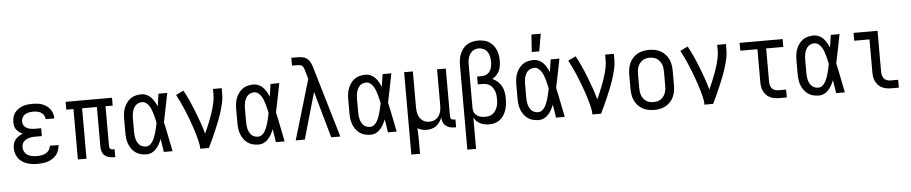

<svg xmlns="http://www.w3.org/2000/svg" viewBox="-49 -1123 8097 1707"><g transform="rotate(-5 4000.0 -270.0)"><path d="M247 8Q224 8 200 5Q176 2 153.5 -5.5Q131 -13 110.5 -26.5Q90 -40 76 -59.5Q62 -79 55 -102Q48 -125 48 -149Q48 -170 53.5 -190Q59 -210 72 -226Q85 -242 102.5 -253Q120 -264 139 -271Q123 -278 108.5 -288.5Q94 -299 83 -313.5Q72 -328 68 -345.5Q64 -363 64 -381Q64 -403 70 -425Q76 -447 89 -464.5Q102 -482 120.5 -495Q139 -508 160 -515.5Q181 -523 203 -525.5Q225 -528 247 -528Q269 -528 290.5 -525.5Q312 -523 333 -515.5Q354 -508 372 -495.5Q390 -483 403 -465.5Q416 -448 423 -427Q430 -406 430 -384V-382H352V-383Q352 -401 342.5 -417Q333 -433 317 -442.5Q301 -452 283 -455Q265 -458 247 -458Q229 -458 210.5 -454.5Q192 -451 176 -441.5Q160 -432 151 -415.5Q142 -399 142 -380Q142 -368 146 -356Q150 -344 158.5 -335Q167 -326 178 -320Q189 -314 201 -311Q213 -308 225.5 -306.5Q238 -305 250 -305H306V-235H250Q236 -235 222 -234Q208 -233 194 -229Q180 -225 167.5 -218.5Q155 -212 145 -202Q135 -192 130.5 -178.5Q126 -165 126 -150Q126 -129 136.5 -110Q147 -91 165.5 -80Q184 -69 205 -65.5Q226 -62 247 -62Q268 -62 288 -65Q308 -68 326 -78Q344 -88 356 -105Q368 -122 368 -143H446V-142Q446 -119 438 -96.5Q430 -74 415.5 -55.5Q401 -37 381 -24.5Q361 -12 339 -4.5Q317 3 294 5.5Q271 8 247 8Z M924 8Q903 8 882.5 2.5Q862 -3 846 -17Q830 -31 823 -51.5Q816 -72 816 -93V-450H684V0H607V-450H543V-520H957V-450H893V-93Q893 -87 895 -81Q897 -75 901.5 -70.5Q906 -66 912 -64Q918 -62 924 -62H940V8Z M1220 8Q1195 8 1169.5 2Q1144 -4 1123 -19Q1102 -34 1087 -55Q1072 -76 1063 -100Q1054 -124 1051 -149Q1048 -174 1048 -200V-320Q1048 -346 1051 -371Q1054 -396 1063 -420Q1072 -444 1087 -465Q1102 -486 1123 -501Q1144 -516 1169.5 -522Q1195 -528 1220 -528Q1244 -528 1266.5 -517.5Q1289 -507 1305.5 -489.5Q1322 -472 1334 -451Q1346 -430 1355 -408Q1359 -436 1363.5 -464Q1368 -492 1372 -520H1450Q1437 -456 1424.5 -391.5Q1412 -327 1398 -263Q1413 -198 1425.5 -132Q1438 -66 1452 0H1374Q1370 -29 1365.5 -58Q1361 -87 1356 -116V-118Q1347 -95 1335 -73Q1323 -51 1306.5 -32.5Q1290 -14 1267.5 -3Q1245 8 1220 8ZM1220 -62Q1241 -62 1257.5 -75.5Q1274 -89 1284 -107Q1294 -125 1301 -144.5Q1308 -164 1313.5 -183.5Q1319 -203 1323.5 -223.5Q1328 -244 1332 -264Q1328 -283 1323.5 -302.5Q1319 -322 1313.5 -341.5Q1308 -361 1301 -379.5Q1294 -398 1283.5 -415Q1273 -432 1256.5 -445Q1240 -458 1220 -458Q1205 -458 1189.5 -452.5Q1174 -447 1163 -436.5Q1152 -426 1144.5 -411.5Q1137 -397 1133 -382Q1129 -367 1127.5 -351.5Q1126 -336 1126 -320V-200Q1126 -184 1127.5 -168.5Q1129 -153 1133 -138Q1137 -123 1144.5 -108.5Q1152 -94 1163 -83.5Q1174 -73 1189.5 -67.5Q1205 -62 1220 -62Z M1699 0Q1699 -33 1691 -65Q1683 -97 1674 -129Q1665 -161 1654.5 -192Q1644 -223 1632.5 -254Q1621 -285 1609 -315.5Q1597 -346 1584 -376Q1571 -406 1556.5 -436Q1542 -466 1527 -495L1595 -528Q1621 -481 1643 -432Q1665 -383 1684.5 -333Q1704 -283 1722 -232.5Q1740 -182 1754 -130Q1766 -157 1778 -184.5Q1790 -212 1800.5 -239.5Q1811 -267 1821 -295Q1831 -323 1839 -351.5Q1847 -380 1852.5 -409Q1858 -438 1858 -468V-520H1936V-468Q1936 -427 1926.5 -386Q1917 -345 1904.5 -305.5Q1892 -266 1877 -227.5Q1862 -189 1845.5 -151Q1829 -113 1812 -75Q1795 -37 1776 0Z M2220 8Q2195 8 2169.5 2Q2144 -4 2123 -19Q2102 -34 2087 -55Q2072 -76 2063 -100Q2054 -124 2051 -149Q2048 -174 2048 -200V-320Q2048 -346 2051 -371Q2054 -396 2063 -420Q2072 -444 2087 -465Q2102 -486 2123 -501Q2144 -516 2169.5 -522Q2195 -528 2220 -528Q2244 -528 2266.5 -517.5Q2289 -507 2305.5 -489.5Q2322 -472 2334 -451Q2346 -430 2355 -408Q2359 -436 2363.5 -464Q2368 -492 2372 -520H2450Q2437 -456 2424.5 -391.5Q2412 -327 2398 -263Q2413 -198 2425.5 -132Q2438 -66 2452 0H2374Q2370 -29 2365.5 -58Q2361 -87 2356 -116V-118Q2347 -95 2335 -73Q2323 -51 2306.5 -32.5Q2290 -14 2267.5 -3Q2245 8 2220 8ZM2220 -62Q2241 -62 2257.5 -75.5Q2274 -89 2284 -107Q2294 -125 2301 -144.5Q2308 -164 2313.5 -183.5Q2319 -203 2323.5 -223.5Q2328 -244 2332 -264Q2328 -283 2323.5 -302.5Q2319 -322 2313.5 -341.5Q2308 -361 2301 -379.5Q2294 -398 2283.5 -415Q2273 -432 2256.5 -445Q2240 -458 2220 -458Q2205 -458 2189.5 -452.5Q2174 -447 2163 -436.5Q2152 -426 2144.5 -411.5Q2137 -397 2133 -382Q2129 -367 2127.5 -351.5Q2126 -336 2126 -320V-200Q2126 -184 2127.5 -168.5Q2129 -153 2133 -138Q2137 -123 2144.5 -108.5Q2152 -94 2163 -83.5Q2174 -73 2189.5 -67.5Q2205 -62 2220 -62Z M2551 0 2710 -535 2687 -614Q2684 -624 2680 -634Q2676 -644 2668.5 -652Q2661 -660 2650 -662.5Q2639 -665 2629 -665H2576V-735H2629Q2651 -735 2673 -731.5Q2695 -728 2713 -715.5Q2731 -703 2741.5 -683.5Q2752 -664 2759 -643Q2760 -640 2760.5 -638Q2761 -636 2762 -633L2949 0H2868L2751 -415L2632 0Z M3220 8Q3195 8 3169.5 2Q3144 -4 3123 -19Q3102 -34 3087 -55Q3072 -76 3063 -100Q3054 -124 3051 -149Q3048 -174 3048 -200V-320Q3048 -346 3051 -371Q3054 -396 3063 -420Q3072 -444 3087 -465Q3102 -486 3123 -501Q3144 -516 3169.5 -522Q3195 -528 3220 -528Q3244 -528 3266.5 -517.5Q3289 -507 3305.5 -489.5Q3322 -472 3334 -451Q3346 -430 3355 -408Q3359 -436 3363.5 -464Q3368 -492 3372 -520H3450Q3437 -456 3424.5 -391.5Q3412 -327 3398 -263Q3413 -198 3425.5 -132Q3438 -66 3452 0H3374Q3370 -29 3365.5 -58Q3361 -87 3356 -116V-118Q3347 -95 3335 -73Q3323 -51 3306.5 -32.5Q3290 -14 3267.5 -3Q3245 8 3220 8ZM3220 -62Q3241 -62 3257.5 -75.5Q3274 -89 3284 -107Q3294 -125 3301 -144.5Q3308 -164 3313.5 -183.5Q3319 -203 3323.5 -223.5Q3328 -244 3332 -264Q3328 -283 3323.5 -302.5Q3319 -322 3313.5 -341.5Q3308 -361 3301 -379.5Q3294 -398 3283.5 -415Q3273 -432 3256.5 -445Q3240 -458 3220 -458Q3205 -458 3189.5 -452.5Q3174 -447 3163 -436.5Q3152 -426 3144.5 -411.5Q3137 -397 3133 -382Q3129 -367 3127.5 -351.5Q3126 -336 3126 -320V-200Q3126 -184 3127.5 -168.5Q3129 -153 3133 -138Q3137 -123 3144.5 -108.5Q3152 -94 3163 -83.5Q3174 -73 3189.5 -67.5Q3205 -62 3220 -62Z M3564 215V-520H3642V-200Q3642 -183 3644 -166.5Q3646 -150 3651 -134.5Q3656 -119 3665.5 -105Q3675 -91 3688 -81Q3701 -71 3717 -66.5Q3733 -62 3750 -62Q3767 -62 3783 -66.5Q3799 -71 3812 -81Q3825 -91 3834.5 -105Q3844 -119 3849 -134.5Q3854 -150 3856 -166.5Q3858 -183 3858 -200V-520H3936V-93Q3936 -87 3938 -81Q3940 -75 3944.5 -70.5Q3949 -66 3955 -64Q3961 -62 3967 -62H3982V8H3967Q3946 8 3925.5 2.5Q3905 -3 3889 -16.5Q3873 -30 3865.5 -50Q3858 -70 3858 -91Q3850 -70 3837 -51Q3824 -32 3805.5 -18Q3787 -4 3764.5 2Q3742 8 3720 8Q3698 8 3677 3Q3656 -2 3638 -14Q3640 16 3641 46.5Q3642 77 3642 107V215Z M4064 215V-535Q4064 -561 4067.5 -587Q4071 -613 4080.5 -637Q4090 -661 4106 -682Q4122 -703 4143.5 -717Q4165 -731 4191 -737Q4217 -743 4243 -743Q4268 -743 4292.5 -738Q4317 -733 4338.5 -720Q4360 -707 4376.5 -687.5Q4393 -668 4402.5 -645Q4412 -622 4416 -597Q4420 -572 4420 -547Q4420 -524 4416.5 -501Q4413 -478 4403 -457.5Q4393 -437 4376.5 -420Q4360 -403 4340 -392Q4366 -381 4387.5 -361.5Q4409 -342 4422 -317Q4435 -292 4439.5 -264Q4444 -236 4444 -208Q4444 -182 4441 -156.5Q4438 -131 4430 -106.5Q4422 -82 4408 -60Q4394 -38 4374 -22Q4354 -6 4328.5 1Q4303 8 4277 8Q4257 8 4237 4Q4217 0 4198.5 -9Q4180 -18 4165.5 -32.5Q4151 -47 4142 -65V215ZM4247 -62Q4265 -62 4283 -66Q4301 -70 4315.5 -81Q4330 -92 4340 -107.5Q4350 -123 4356 -140Q4362 -157 4364 -175Q4366 -193 4366 -211Q4366 -229 4364 -246.5Q4362 -264 4356 -280.5Q4350 -297 4340 -311.5Q4330 -326 4316 -336Q4302 -346 4285 -350.5Q4268 -355 4250 -355H4207V-425H4250Q4271 -425 4291 -435Q4311 -445 4322.5 -463Q4334 -481 4338 -502.5Q4342 -524 4342 -545Q4342 -568 4337.5 -591Q4333 -614 4320.5 -633Q4308 -652 4287 -662.5Q4266 -673 4243 -673Q4227 -673 4211 -668Q4195 -663 4183 -652.5Q4171 -642 4162.5 -628Q4154 -614 4149.5 -598.5Q4145 -583 4143.5 -567Q4142 -551 4142 -535V-142Q4143 -123 4152 -106.5Q4161 -90 4176.5 -80Q4192 -70 4210 -66Q4228 -62 4247 -62Z M4710 -600 4721 -755H4804L4777 -600ZM4720 8Q4695 8 4669.5 2Q4644 -4 4623 -19Q4602 -34 4587 -55Q4572 -76 4563 -100Q4554 -124 4551 -149Q4548 -174 4548 -200V-320Q4548 -346 4551 -371Q4554 -396 4563 -420Q4572 -444 4587 -465Q4602 -486 4623 -501Q4644 -516 4669.5 -522Q4695 -528 4720 -528Q4744 -528 4766.5 -517.5Q4789 -507 4805.5 -489.5Q4822 -472 4834 -451Q4846 -430 4855 -408Q4859 -436 4863.5 -464Q4868 -492 4872 -520H4950Q4937 -456 4924.5 -391.5Q4912 -327 4898 -263Q4913 -198 4925.5 -132Q4938 -66 4952 0H4874Q4870 -29 4865.5 -58Q4861 -87 4856 -116V-118Q4847 -95 4835 -73Q4823 -51 4806.5 -32.5Q4790 -14 4767.5 -3Q4745 8 4720 8ZM4720 -62Q4741 -62 4757.5 -75.5Q4774 -89 4784 -107Q4794 -125 4801 -144.5Q4808 -164 4813.5 -183.5Q4819 -203 4823.5 -223.5Q4828 -244 4832 -264Q4828 -283 4823.5 -302.5Q4819 -322 4813.5 -341.5Q4808 -361 4801 -379.5Q4794 -398 4783.5 -415Q4773 -432 4756.5 -445Q4740 -458 4720 -458Q4705 -458 4689.5 -452.5Q4674 -447 4663 -436.5Q4652 -426 4644.5 -411.5Q4637 -397 4633 -382Q4629 -367 4627.5 -351.5Q4626 -336 4626 -320V-200Q4626 -184 4627.5 -168.5Q4629 -153 4633 -138Q4637 -123 4644.5 -108.5Q4652 -94 4663 -83.5Q4674 -73 4689.5 -67.5Q4705 -62 4720 -62Z M5199 0Q5199 -33 5191 -65Q5183 -97 5174 -129Q5165 -161 5154.5 -192Q5144 -223 5132.5 -254Q5121 -285 5109 -315.5Q5097 -346 5084 -376Q5071 -406 5056.5 -436Q5042 -466 5027 -495L5095 -528Q5121 -481 5143 -432Q5165 -383 5184.5 -333Q5204 -283 5222 -232.5Q5240 -182 5254 -130Q5266 -157 5278 -184.5Q5290 -212 5300.5 -239.5Q5311 -267 5321 -295Q5331 -323 5339 -351.5Q5347 -380 5352.5 -409Q5358 -438 5358 -468V-520H5436V-468Q5436 -427 5426.5 -386Q5417 -345 5404.5 -305.5Q5392 -266 5377 -227.5Q5362 -189 5345.5 -151Q5329 -113 5312 -75Q5295 -37 5276 0Z M5750 8Q5723 8 5696 2.5Q5669 -3 5646 -16Q5623 -29 5604.5 -49.5Q5586 -70 5575 -94.5Q5564 -119 5560 -146Q5556 -173 5556 -200V-320Q5556 -347 5560 -374Q5564 -401 5575 -425.5Q5586 -450 5604.5 -470.5Q5623 -491 5646 -504Q5669 -517 5696 -522.5Q5723 -528 5750 -528Q5777 -528 5804 -522.5Q5831 -517 5854 -504Q5877 -491 5895.5 -470.5Q5914 -450 5925 -425.5Q5936 -401 5940 -374Q5944 -347 5944 -320V-200Q5944 -173 5940 -146Q5936 -119 5925 -94.5Q5914 -70 5895.5 -49.5Q5877 -29 5854 -16Q5831 -3 5804 2.5Q5777 8 5750 8ZM5750 -62Q5767 -62 5784 -66Q5801 -70 5815 -79.5Q5829 -89 5839.5 -103Q5850 -117 5856 -133Q5862 -149 5864 -166Q5866 -183 5866 -200V-320Q5866 -337 5864 -354Q5862 -371 5856 -387Q5850 -403 5839.5 -417Q5829 -431 5815 -440.5Q5801 -450 5784 -454Q5767 -458 5750 -458Q5733 -458 5716 -454Q5699 -450 5685 -440.5Q5671 -431 5660.5 -417Q5650 -403 5644 -387Q5638 -371 5636 -354Q5634 -337 5634 -320V-200Q5634 -183 5636 -166Q5638 -149 5644 -133Q5650 -117 5660.5 -103Q5671 -89 5685 -79.5Q5699 -70 5716 -66Q5733 -62 5750 -62Z M6199 0Q6199 -33 6191 -65Q6183 -97 6174 -129Q6165 -161 6154.5 -192Q6144 -223 6132.5 -254Q6121 -285 6109 -315.5Q6097 -346 6084 -376Q6071 -406 6056.5 -436Q6042 -466 6027 -495L6095 -528Q6121 -481 6143 -432Q6165 -383 6184.5 -333Q6204 -283 6222 -232.5Q6240 -182 6254 -130Q6266 -157 6278 -184.5Q6290 -212 6300.5 -239.5Q6311 -267 6321 -295Q6331 -323 6339 -351.5Q6347 -380 6352.5 -409Q6358 -438 6358 -468V-520H6436V-468Q6436 -427 6426.5 -386Q6417 -345 6404.5 -305.5Q6392 -266 6377 -227.5Q6362 -189 6345.5 -151Q6329 -113 6312 -75Q6295 -37 6276 0Z M6866 0Q6845 0 6824.5 -3.5Q6804 -7 6785 -16Q6766 -25 6751.5 -40Q6737 -55 6727.5 -74Q6718 -93 6714.5 -113.5Q6711 -134 6711 -155V-450H6558V-520H6942V-450H6789V-155Q6789 -138 6793 -122Q6797 -106 6807.5 -93.5Q6818 -81 6834 -75.5Q6850 -70 6866 -70H6934V0Z M7220 8Q7195 8 7169.5 2Q7144 -4 7123 -19Q7102 -34 7087 -55Q7072 -76 7063 -100Q7054 -124 7051 -149Q7048 -174 7048 -200V-320Q7048 -346 7051 -371Q7054 -396 7063 -420Q7072 -444 7087 -465Q7102 -486 7123 -501Q7144 -516 7169.5 -522Q7195 -528 7220 -528Q7244 -528 7266.5 -517.5Q7289 -507 7305.5 -489.5Q7322 -472 7334 -451Q7346 -430 7355 -408Q7359 -436 7363.5 -464Q7368 -492 7372 -520H7450Q7437 -456 7424.5 -391.5Q7412 -327 7398 -263Q7413 -198 7425.5 -132Q7438 -66 7452 0H7374Q7370 -29 7365.5 -58Q7361 -87 7356 -116V-118Q7347 -95 7335 -73Q7323 -51 7306.5 -32.5Q7290 -14 7267.5 -3Q7245 8 7220 8ZM7220 -62Q7241 -62 7257.5 -75.5Q7274 -89 7284 -107Q7294 -125 7301 -144.5Q7308 -164 7313.5 -183.5Q7319 -203 7323.5 -223.5Q7328 -244 7332 -264Q7328 -283 7323.5 -302.5Q7319 -322 7313.5 -341.5Q7308 -361 7301 -379.5Q7294 -398 7283.5 -415Q7273 -432 7256.5 -445Q7240 -458 7220 -458Q7205 -458 7189.5 -452.5Q7174 -447 7163 -436.5Q7152 -426 7144.5 -411.5Q7137 -397 7133 -382Q7129 -367 7127.5 -351.5Q7126 -336 7126 -320V-200Q7126 -184 7127.5 -168.5Q7129 -153 7133 -138Q7137 -123 7144.5 -108.5Q7152 -94 7163 -83.5Q7174 -73 7189.5 -67.5Q7205 -62 7220 -62Z M7866 0Q7845 0 7824.5 -3.5Q7804 -7 7785 -16Q7766 -25 7751.5 -40Q7737 -55 7727.5 -74Q7718 -93 7714.5 -113.5Q7711 -134 7711 -155V-450H7575V-520H7789V-155Q7789 -138 7793 -122Q7797 -106 7807.5 -93.5Q7818 -81 7834 -75.5Q7850 -70 7866 -70H7934V0Z"/></g></svg>

Font: Iosevka Algr
Style: Regular
Weight: 400
Monospace: yes
Designer: Belleve Invis
Foundry: Belleve Invis
Version: Version 26.0.2; ttfautohint (v1.8.3)